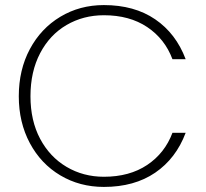

<svg xmlns="http://www.w3.org/2000/svg" viewBox="-20 -729 810 756"><path d="M54 -350Q54 -454 97.5 -535.5Q141 -617 217.5 -663Q294 -709 389 -709Q509 -709 591 -653Q673 -597 711 -496H659Q629 -576 559.5 -622.5Q490 -669 389 -669Q308 -669 242 -630.5Q176 -592 138 -519.5Q100 -447 100 -350Q100 -254 138 -182.5Q176 -111 242 -72Q308 -33 389 -33Q490 -33 559.5 -79.5Q629 -126 659 -206H711Q673 -105 591 -49Q509 7 389 7Q294 7 217.5 -38.5Q141 -84 97.5 -165.5Q54 -247 54 -350Z"/></svg>

Font: Fz Poppins ExtLt
Style: Regular
Weight: 200
Designer: Ninad Kale (Devanagari), Jonny Pinhorn (Latin)
Foundry: Indian Type Foundry
Version: Vit hóa bi Vntype.Com & FontZin.Com